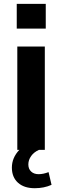

<svg xmlns="http://www.w3.org/2000/svg" viewBox="-20 -782 322 1002"><path d="M70.3 0V-539.1H213.9V0H183.6Q157.2 11.7 142.6 32.2Q127.9 52.7 127.9 76.2Q127.9 99.6 142.6 113.3Q157.2 127 181.6 127Q206.1 127 233.4 116.2L249 182.6Q210 200.2 161.1 200.2Q105.5 200.2 73.7 171.4Q42 142.6 42 92.8Q42 41 81.1 0ZM67.4 -632.8V-761.7H218.8V-632.8Z"/></svg>

Font: Min Sans Bold
Style: Regular
Weight: 700
Designer: Jinseong-Kim, NotoSansCJK, Nunito
Foundry: Jinseong-Kim
Version: Version 1.400;Glyphs 3.1.2 (3151)